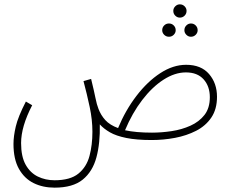

<svg xmlns="http://www.w3.org/2000/svg" viewBox="-20 -631 1062 883"><path d="M231 232Q177 232 134.5 211Q92 190 67 145.5Q42 101 42 31Q42 -4 52.5 -49Q63 -94 99 -164L128 -147Q77 -49 77 27Q77 89 98 126.5Q119 164 154 181Q189 198 231 198Q303 198 340.5 167.5Q378 137 391.5 86.5Q405 36 405 -25Q405 -80 392.5 -139Q380 -198 364 -258L399 -268Q413 -211 419 -180.5Q425 -150 433 -130Q444 -101 464.5 -78.5Q485 -56 523 -42Q557 -124 607.5 -190Q658 -256 717 -294.5Q776 -333 836 -333Q905 -333 941.5 -290.5Q978 -248 978 -186Q978 -129 952 -90.5Q926 -52 882 -29.5Q838 -7 785 3Q732 13 678 13Q608 13 561 3.5Q514 -6 485.5 -22.5Q457 -39 439 -59Q441 27 423.5 92.5Q406 158 360.5 195Q315 232 231 232ZM835 -298Q784 -298 732 -264.5Q680 -231 634 -171Q588 -111 555 -32Q605 -21 679 -21Q723 -21 769.5 -28Q816 -35 856 -53Q896 -71 920.5 -102.5Q945 -134 945 -184Q945 -234 916.5 -266Q888 -298 835 -298ZM807 -550Q795 -550 786 -559Q777 -568 777 -581Q777 -593 786 -602Q795 -611 807 -611Q820 -611 829 -602Q838 -593 838 -581Q838 -568 829 -559Q820 -550 807 -550ZM757 -462Q744 -462 735 -471Q726 -480 726 -492Q726 -505 735 -514Q744 -523 757 -523Q770 -523 779 -514Q788 -505 788 -492Q788 -480 779 -471Q770 -462 757 -462ZM858 -462Q846 -462 837 -471Q828 -480 828 -492Q828 -505 837 -514Q846 -523 858 -523Q871 -523 880 -514Q889 -505 889 -492Q889 -480 880 -471Q871 -462 858 -462Z"/></svg>

Font: Noto Sans Arabic ExtCond ExtLt
Style: Regular
Weight: 200
Width: 2
Designer: Monotype Design Team, Nadine Chahine, Nizar Qandah and Khaled Hosny
Foundry: Monotype Imaging Inc.
Version: Version 2.012; ttfautohint (v1.8.4.7-5d5b)